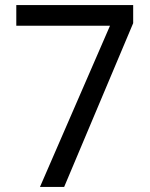

<svg xmlns="http://www.w3.org/2000/svg" viewBox="-20 -734 591 754"><path d="M412 -633H44V-714H503V-643L232 0H137Z"/></svg>

Font: ltamil25
Style: Book
Weight: 400
Designer: Jelle Bosma - Monotype Design Team
Foundry: Monotype Imaging Inc.
Version: Version 2.003